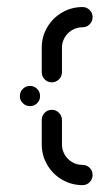

<svg xmlns="http://www.w3.org/2000/svg" viewBox="-20 -539 327 559"><path d="M37.8 -259.3Q37.8 -271.5 46.5 -280.2Q55.2 -288.9 67.4 -288.9Q79.6 -288.9 88.1 -280.2Q96.7 -271.5 96.7 -259.3Q96.7 -247 88.1 -238.5Q79.6 -230 67.4 -230Q55.2 -230 46.5 -238.5Q37.8 -247 37.8 -259.3ZM249.6 -29.6Q249.6 -17.4 241.1 -8.7Q232.6 0 220.4 0Q188.1 0 160.7 -15.9Q133.3 -31.9 117.4 -59.3Q101.5 -86.7 101.5 -118.9V-189.6Q101.5 -201.9 110 -210.6Q118.5 -219.3 130.7 -219.3Q143 -219.3 151.7 -210.6Q160.4 -201.9 160.4 -189.6V-118.9Q160.4 -102.6 168.3 -88.9Q176.3 -75.2 190 -67Q203.7 -58.9 220.4 -58.9Q232.6 -58.9 241.1 -50.4Q249.6 -41.9 249.6 -29.6ZM130.7 -299.3Q118.5 -299.3 110 -308Q101.5 -316.7 101.5 -328.9V-400Q101.5 -432.2 117.4 -459.4Q133.3 -486.7 160.7 -502.6Q188.1 -518.5 220.4 -518.5Q232.6 -518.5 241.1 -509.8Q249.6 -501.1 249.6 -489.3Q249.6 -477 241.1 -468.3Q232.6 -459.6 220.4 -459.6Q203.7 -459.6 190 -451.5Q176.3 -443.3 168.3 -429.6Q160.4 -415.9 160.4 -400V-328.9Q160.4 -316.7 151.7 -308Q143 -299.3 130.7 -299.3Z"/></svg>

Font: 26F Galaxy Hebrew Medium
Style: Regular
Weight: 500
Designer: C₂₉H₂₅N₃O₅
Version: Version 1.000